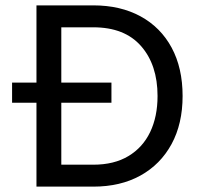

<svg xmlns="http://www.w3.org/2000/svg" viewBox="-20 -695 745 715"><path d="M115.8 0V-312.5H25V-387.5H115.8V-675H327.5Q428.3 -675 503.3 -634.2Q578.3 -593.3 619.2 -517.5Q660 -441.7 660 -337.5Q660 -234.2 618.8 -158.3Q577.5 -82.5 502.9 -41.2Q428.3 0 327.5 0ZM208.3 -81.7H327.5Q405 -81.7 458.3 -113.8Q511.7 -145.8 539.2 -203.3Q566.7 -260.8 566.7 -337.5Q566.7 -453.3 505.4 -523.3Q444.2 -593.3 327.5 -593.3H208.3V-387.5H395V-312.5H208.3Z"/></svg>

Font: Funnel Sans Light
Style: Regular
Weight: 400
Version: Version 1.000